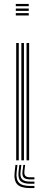

<svg xmlns="http://www.w3.org/2000/svg" viewBox="-20 -820 238 982"><path d="M60.8 -788.2V-800H127V-788.2ZM60.8 -740.8V-752.8H127V-740.8ZM60.8 -764.5V-776.2H127V-764.5ZM115.8 0V-600H129V0ZM62.8 0V-600H76V0ZM89.2 0V-600H102.5V0ZM69.2 23.5 65.2 59.2Q60.8 97.5 76.8 114.2Q92.8 131 134.5 131H156V142H134.5Q86.8 142 68.4 122.9Q50 103.8 55 59.2L59 23.5ZM108.5 23.5 104.8 55.5Q103 72.2 109.8 79.5Q116.5 86.8 134.5 86.8H156V97.5H134.5Q110.2 97.5 101.2 87.8Q92.2 78 95.2 55.5L99.2 23.5ZM89.2 23.5 85.2 57.2Q81.8 84.8 93.1 96.8Q104.5 108.8 134.5 108.8H156V119.8H134.5Q98.5 119.8 84.8 105.2Q71 90.8 75 57.2L79 23.5Z"/></svg>

Font: Big Shoulders Inline Display Thin
Style: Regular
Weight: 400
Version: Version 2.002